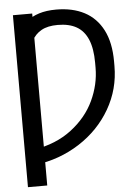

<svg xmlns="http://www.w3.org/2000/svg" viewBox="-60 -763 722 1008"><g transform="rotate(-5 300.5 -259.0)"><path d="M147.5 199.2V-707H45.9V199.2ZM293.9 -75.7C239.9 -34.3 173.5 -7.2 94.7 5.9V85.9C180.7 74.9 258.6 46.9 328.6 2C398.6 -43 453.6 -100.1 493.7 -169.4C533.7 -238.8 553.7 -313.8 553.7 -394.5V-418.9C553.7 -485.4 542.3 -540.7 519.5 -585C496.7 -629.2 464.5 -662.3 422.9 -684.1C381.2 -705.9 331.7 -716.8 274.4 -716.8C239.9 -716.8 209.8 -712.7 184.1 -704.6C158.4 -696.5 135.1 -684.2 114.3 -668V-481.4C119.5 -514.6 127.8 -542.5 139.2 -564.9C150.6 -587.4 167.3 -604.8 189.5 -617.2C211.6 -629.6 240.2 -635.7 275.4 -635.7C315.1 -635.7 348.1 -628.3 374.5 -613.3C400.9 -598.3 420.7 -574.9 434.1 -543C447.4 -511.1 454.1 -470.4 454.1 -420.9V-394.5C454.1 -335.9 440.9 -278.5 414.6 -222.2C388.2 -165.9 348 -117 293.9 -75.7Z"/></g></svg>

Font: Pretendard Variable
Style: Regular
Weight: 400
Designer: Base glyphs from Inter by Rasmus Andersson; Hangeul glyphs from Noto Sans CJK(Source Han Sans) by Jang Soo-young and Kan
Foundry: Kil Hyung-jin
Version: Version 1.309;Glyphs 3.2 (3225)